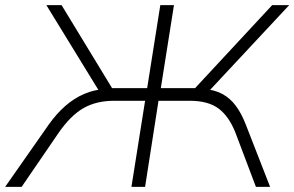

<svg xmlns="http://www.w3.org/2000/svg" viewBox="-40 -725 1142 745"><path d="M-20 0 148 -240Q179 -284 213.5 -314Q248 -344 286.5 -360.5Q325 -377 369 -380L351 -361L140 -705H199L404 -368L386 -383H531L582 -705H635L584 -383H735L703 -368L1016 -705H1082L761 -361L749 -380Q792 -377 822.5 -360.5Q853 -344 875 -314.5Q897 -285 914 -241L1008 0H953L874 -209Q849 -273 808.5 -303.5Q768 -334 696 -334H575L523 0H470L523 -334H403Q334 -334 284 -305.5Q234 -277 187 -209L44 0Z"/></svg>

Font: Nunito Sans 7pt SemiExpanded ExtraLight
Style: Italic
Weight: 250
Width: 6
Italic angle: -9°
Designer: Vernon Adams
Foundry: Vernon Adams
Version: Version 3.101;gftools[0.9.27]